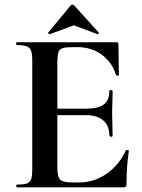

<svg xmlns="http://www.w3.org/2000/svg" viewBox="-20 -807 612 827"><path d="M527 -161Q530 -161 533 -159.5Q536 -158 535 -157Q525 -92 525 -15Q525 -7 522 -3.5Q519 0 510 0H54Q50 0 50 -6Q50 -12 53 -12Q83 -12 96.5 -17Q110 -22 114.5 -36Q119 -50 119 -81V-544Q119 -574 114 -588Q109 -602 95 -607.5Q81 -613 53 -613Q50 -613 49.5 -619Q49 -625 51 -625H482Q490 -625 490 -616L492 -484Q492 -481 486.5 -481Q481 -481 480 -483Q463 -539 418.5 -571.5Q374 -604 313 -604H294Q263 -604 249.5 -599.5Q236 -595 232 -583Q228 -571 227 -543V-339H352Q403 -339 427 -357Q451 -375 451 -415Q451 -419 458 -419Q465 -419 465 -414L464 -359Q463 -347 463 -325Q463 -293 464 -277L465 -223Q465 -218 459 -218Q456 -218 453.5 -219.5Q451 -221 451 -223Q451 -266 424.5 -288.5Q398 -311 350 -311H227V-85Q227 -45 239.5 -33Q252 -21 292 -21H320Q385 -21 439 -58.5Q493 -96 522 -159Q524 -161 527 -161ZM194 -660Q191 -660 188.5 -662.5Q186 -665 188 -667L283 -782Q286 -787 291 -787Q296 -787 301 -782L405 -667Q407 -665 404.5 -661.5Q402 -658 400 -660L298 -698L195 -660Z"/></svg>

Font: Cormorant Upright
Style: Bold
Weight: 700
Designer: Christian Thalmann (Catharsis Fonts)
Foundry: Catharsis Fonts
Version: Version 3.302